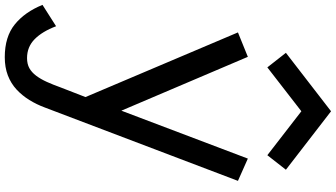

<svg xmlns="http://www.w3.org/2000/svg" viewBox="-390 -706 1359 776"><g transform="rotate(90 289.0 -318.5)"><path d="M351.2 -977.5 587.5 -795 528.8 -720 351.2 -857.5 173.8 -720 115 -795ZM132.5 341.2Q50 341.2 0 300.6Q-50 260 -78.8 188.8L7.5 133.8Q28.8 190 60 220.6Q91.2 251.2 136.2 251.2Q160 251.2 176.9 241.9Q193.8 232.5 207.5 214.4Q221.2 196.2 232.5 171.2Q243.8 146.2 255 115L293.8 15L32.5 -601.2L131.2 -641.2L348.8 -130L542.5 -641.2L632.5 -601.2L336.2 178.8Q323.8 212.5 305.6 241.9Q287.5 271.2 263.1 293.8Q238.8 316.2 206.2 328.8Q173.8 341.2 132.5 341.2Z"/></g></svg>

Font: Abordage
Style: Regular
Weight: 400
Designer: Ange Degheest & Eugénie Bidaut
Foundry: Velvetyne Type Foundry
Version: Version 1.000;FEAKit 1.0